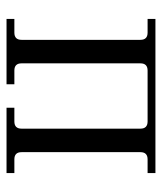

<svg xmlns="http://www.w3.org/2000/svg" viewBox="26 -522 496 588"><g transform="rotate(90 274.0 -228.0)"><path d="M38 0V-24H80Q102 -24 102 -46V-410Q102 -432 80 -432H38V-456H510V-432H468Q446 -432 446 -410V-46Q446 -24 468 -24H510V0H310V-24H352Q374 -24 374 -46V-410Q374 -432 352 -432H196Q174 -432 174 -410V-46Q174 -24 196 -24H238V0Z"/></g></svg>

Font: Old Standard TT
Style: Regular
Weight: 400
Designer: Alexey Kryukov <alexios@thessalonica.org.ru>
Version: Version 2.2